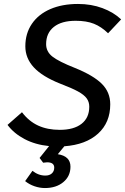

<svg xmlns="http://www.w3.org/2000/svg" viewBox="-20 -730 632 970"><path d="M537 -203Q537 -111 475.5 -55Q414 1 305 9L272 49Q336 59 336 112Q336 160 300 190Q264 220 207 220Q181 220 154.5 211Q128 202 107 185L144 133Q174 157 209 157Q230 157 242 146Q254 135 254 117Q254 90 218 90Q212 90 198 92L180 68L228 8Q158 1 104 -27.5Q50 -56 18 -99L91 -163Q126 -117 173 -95.5Q220 -74 282 -74Q353 -74 392 -104.5Q431 -135 431 -191Q431 -215 418 -233Q405 -251 374 -268Q343 -285 285 -307Q194 -343 151 -389.5Q108 -436 108 -496Q108 -561 141 -609.5Q174 -658 234 -684Q294 -710 374 -710Q441 -710 497.5 -689Q554 -668 592 -632L526 -562Q492 -595 454.5 -610Q417 -625 362 -625Q291 -625 252 -594Q213 -563 213 -507Q213 -469 245 -444Q277 -419 358 -387Q452 -349 494.5 -306.5Q537 -264 537 -203Z"/></svg>

Font: Niramit Medium
Style: Italic
Weight: 500
Italic angle: -10°
Designer: Katatrad Aksorn Co.,Ltd.
Foundry: Cadson Demak Co.,Ltd.
Version: Version 1.000; ttfautohint (v1.6)